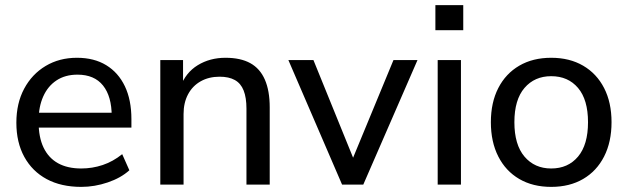

<svg xmlns="http://www.w3.org/2000/svg" viewBox="-20 -722 2456 751"><path d="M298 9Q219 9 162.5 -21.5Q106 -52 75 -108.5Q44 -165 44 -242Q44 -318 74.5 -375Q105 -432 158.5 -464Q212 -496 281 -496Q348 -496 395.5 -467Q443 -438 468.5 -384.5Q494 -331 494 -256V-223H115V-281H434L417 -267Q417 -345 383 -387.5Q349 -430 283 -430Q235 -430 201 -407.5Q167 -385 149 -344.5Q131 -304 131 -251V-245Q131 -185 150.5 -144.5Q170 -104 207 -83.5Q244 -63 298 -63Q341 -63 381.5 -76.5Q422 -90 458 -119L486 -56Q453 -26 401.5 -8.5Q350 9 298 9Z M607 0V-487H696V-381H685Q706 -438 753.5 -467Q801 -496 862 -496Q921 -496 959 -475Q997 -454 1016 -410.5Q1035 -367 1035 -302V0H944V-297Q944 -340 933 -368Q922 -396 898.5 -409Q875 -422 839 -422Q797 -422 765 -404Q733 -386 715.5 -353Q698 -320 698 -276V0Z M1318 0 1108 -487H1206L1375 -71H1347L1519 -487H1613L1401 0Z M1683 -604V-702H1792V-604ZM1692 0V-487H1783V0Z M2136 9Q2064 9 2011 -22Q1958 -53 1929 -110Q1900 -167 1900 -244Q1900 -321 1929 -377.5Q1958 -434 2011 -465Q2064 -496 2136 -496Q2208 -496 2261 -465Q2314 -434 2343 -377.5Q2372 -321 2372 -244Q2372 -167 2343 -110Q2314 -53 2261 -22Q2208 9 2136 9ZM2136 -63Q2202 -63 2241 -109.5Q2280 -156 2280 -244Q2280 -332 2241 -378Q2202 -424 2136 -424Q2071 -424 2031.5 -378Q1992 -332 1992 -244Q1992 -156 2031.5 -109.5Q2071 -63 2136 -63Z"/></svg>

Font: Nunito Sans 12pt ExtraLight 12pt Medium
Style: Regular
Weight: 500
Version: Version 3.101;gftools[0.9.27]